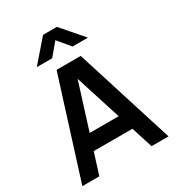

<svg xmlns="http://www.w3.org/2000/svg" viewBox="-221 -1086 1113 1217"><g transform="rotate(-30 335.5 -477.5)"><path d="M147 -797.5 283.7 -955H384.7L521.3 -797.5H408.8L334.2 -886.7L259.5 -797.5ZM20 0 247 -720H423.7L650.7 0H526.5L320.7 -646H347.3L144.2 0ZM146.7 -156.2V-268.7H524.7V-156.2Z"/></g></svg>

Font: Manrope ExtraLight
Style: Regular
Weight: 200
Designer: Mikhail Sharanda
Foundry: Mikhail Sharanda
Version: Version 4.505